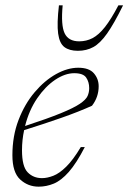

<svg xmlns="http://www.w3.org/2000/svg" viewBox="-20 -690 482 720"><path d="M298 -138.5Q266.5 -77.5 238 -45.2Q209.5 -13 181.8 -1.5Q154 10 125 10Q85 10 55.8 -16.8Q26.5 -43.5 26.5 -108Q26.5 -180 49.5 -240Q72.5 -300 109.8 -344Q147 -388 190 -412Q233 -436 273.5 -436Q314 -436 332 -415.2Q350 -394.5 350 -366.5Q350 -326 325 -293.5Q275.5 -271 209.8 -248Q144 -225 70.5 -202Q62.5 -165 62.5 -126.5Q62.5 -65.5 83.8 -43.8Q105 -22 137.5 -22Q157 -22 179.8 -30.8Q202.5 -39.5 228.2 -64.8Q254 -90 283 -138.5ZM258.5 -415.5Q224 -415.5 187 -390.8Q150 -366 119.5 -321.5Q89 -277 74 -217.5Q159.5 -245.5 208.2 -265.5Q257 -285.5 279.8 -301Q302.5 -316.5 308.5 -330.2Q314.5 -344 314.5 -359.5Q314.5 -382.5 303.2 -399Q292 -415.5 258.5 -415.5ZM277 -535Q304 -535 327 -547Q350 -559 373.2 -588.2Q396.5 -617.5 424 -670H441.5Q407.5 -601 381.5 -564.2Q355.5 -527.5 330 -513.5Q304.5 -499.5 272 -499.5Q240 -499.5 221.5 -513.5Q203 -527.5 198 -564.2Q193 -601 201 -670H215Q208 -596 222.2 -565.5Q236.5 -535 277 -535Z"/></svg>

Font: Newsreader 16pt ExtraLight
Style: Italic
Weight: 275
Italic angle: -17°
Designer: Hugues Gentile
Foundry: Production Type
Version: Version 1.003; ttfautohint (v1.8.3)